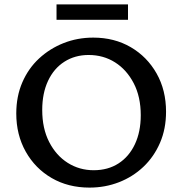

<svg xmlns="http://www.w3.org/2000/svg" viewBox="-20 -841 828 873"><path d="M387 12Q290 12 215 -31.5Q140 -75 97 -151.5Q54 -228 54 -325Q54 -403 81.5 -466.5Q109 -530 157.5 -575Q206 -620 269 -645Q332 -670 404 -670Q500 -670 574.5 -626.5Q649 -583 692 -507Q735 -431 735 -333Q735 -255 707.5 -191.5Q680 -128 632 -82.5Q584 -37 521 -12.5Q458 12 387 12ZM406 -67Q471 -67 519 -98Q567 -129 593.5 -185.5Q620 -242 620 -317Q620 -401 588 -462.5Q556 -524 503 -557.5Q450 -591 383 -591Q321 -591 273 -560.5Q225 -530 198.5 -473.5Q172 -417 172 -341Q172 -257 203.5 -195.5Q235 -134 288 -100.5Q341 -67 406 -67ZM237 -751V-821H562V-751Z"/></svg>

Font: Ysabeau SemiBold
Style: Regular
Weight: 600
Designer: Christian Thalmann (Catharsis Fonts)
Version: Version 2.000;gftools[0.9.27.dev2+g8671c4b]